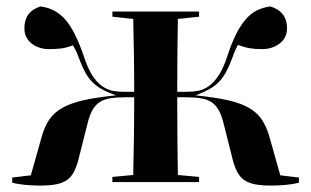

<svg xmlns="http://www.w3.org/2000/svg" viewBox="-20 -575 969 598"><path d="M853 -29 911 -22V-6Q892 -1 868.5 1Q845 3 824 3Q794 3 774 -1Q754 -5 741 -14Q728 -23 720 -37.5Q712 -52 706 -73L677 -188Q671 -214 662 -230.5Q653 -247 640 -256Q627 -265 607.5 -268.5Q588 -272 561 -272H532Q532 -206 532.5 -142.5Q533 -79 534 -30L600 -24V-8H330V-24L395 -30Q396 -79 397 -142.5Q398 -206 398 -272H368Q341 -272 321.5 -268.5Q302 -265 289 -256Q276 -247 267 -230.5Q258 -214 252 -188L223 -73Q217 -52 209 -37.5Q201 -23 188 -14Q175 -5 155 -1Q135 3 105 3Q84 3 60.5 1Q37 -1 18 -6V-22L76 -29L111 -153Q120 -183 134.5 -204Q149 -225 175 -239.5Q201 -254 241 -263Q281 -272 341 -278Q316 -287 298.5 -296.5Q281 -306 268 -319Q255 -332 245.5 -349.5Q236 -367 227 -391Q223 -402 219 -411.5Q215 -421 207 -434Q187 -426 169.5 -424Q152 -422 133 -422Q101 -422 78.5 -439.5Q56 -457 56 -487Q56 -539 106 -555Q153 -549 183.5 -514Q214 -479 241 -400Q253 -363 267 -341Q281 -319 297 -307.5Q313 -296 330 -292.5Q347 -289 367 -289H398Q398 -347 397 -407.5Q396 -468 395 -516L330 -523V-539H600V-523L534 -516Q533 -468 532.5 -407.5Q532 -347 532 -289H562Q581 -289 598.5 -292.5Q616 -296 631.5 -307.5Q647 -319 661.5 -341Q676 -363 688 -400Q701 -440 715 -468Q729 -496 745 -514.5Q761 -533 780 -542.5Q799 -552 822 -555Q874 -539 874 -487Q874 -457 851 -439.5Q828 -422 796 -422Q776 -422 759.5 -424.5Q743 -427 721 -435Q714 -422 710 -412Q706 -402 702 -391Q693 -367 683.5 -349.5Q674 -332 661 -319Q648 -306 630.5 -296.5Q613 -287 589 -278Q649 -272 689 -263Q729 -254 754.5 -239.5Q780 -225 794.5 -204Q809 -183 818 -153Z"/></svg>

Font: XinYuGongZhangJiaSongA
Style: Regular
Weight: 900
Designer: XinYuGong
Foundry: Adobe Systems Incorporated
Version: Version 1.00